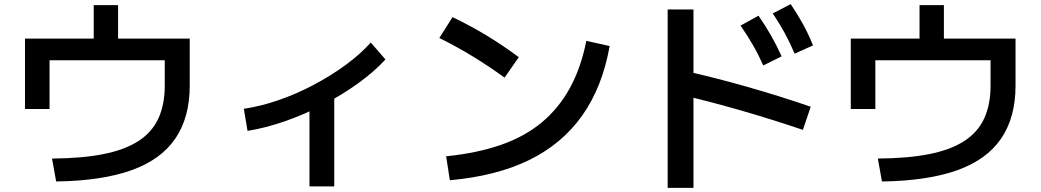

<svg xmlns="http://www.w3.org/2000/svg" viewBox="-20 -838 5040 930"><path d="M232 -70Q377 -71 480.5 -91.5Q584 -112 650 -154.5Q716 -197 747 -264Q778 -331 778 -423V-546H220V-310H101V-651H434V-813H552V-651H899V-423Q899 -269 829 -166.5Q759 -64 615.5 -13Q472 38 252 41Z M1161 -311Q1242 -323 1328 -352.5Q1414 -382 1497.5 -426Q1581 -470 1653 -522.5Q1725 -575 1776 -632L1847 -550Q1791 -489 1712 -432.5Q1633 -376 1543 -329.5Q1453 -283 1359.5 -250.5Q1266 -218 1179 -204ZM1479 65V-394H1599V65Z M2141 -81Q2290 -96 2405.5 -136Q2521 -176 2603.5 -244.5Q2686 -313 2740 -411Q2794 -509 2820 -640L2933 -615Q2898 -417 2800.5 -279Q2703 -141 2543.5 -63Q2384 15 2159 35ZM2424 -462Q2347 -518 2268 -566Q2189 -614 2108 -654L2172 -755Q2256 -715 2335.5 -667Q2415 -619 2493 -561Z M3677 -521Q3654 -573 3627.5 -619Q3601 -665 3567 -714L3654 -762Q3688 -713 3715 -665.5Q3742 -618 3766 -565ZM3829 -578Q3807 -630 3781.5 -677Q3756 -724 3723 -773L3810 -818Q3843 -769 3869.5 -721Q3896 -673 3918 -618ZM3869 -209Q3712 -262 3558.5 -306Q3405 -350 3269 -381L3299 -494Q3443 -462 3601 -417Q3759 -372 3907 -321ZM3214 72V-792H3339V72Z M4232 -70Q4377 -71 4480.5 -91.5Q4584 -112 4650 -154.5Q4716 -197 4747 -264Q4778 -331 4778 -423V-546H4220V-310H4101V-651H4434V-813H4552V-651H4899V-423Q4899 -269 4829 -166.5Q4759 -64 4615.5 -13Q4472 38 4252 41Z"/></svg>

Font: M PLUS 2 SemiBold
Style: Regular
Weight: 600
Designer: Coji Morishita
Foundry: UNDERFOREST DESIGN
Version: Version 1.001